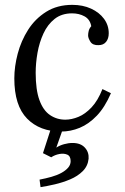

<svg xmlns="http://www.w3.org/2000/svg" viewBox="-20 -531 513 791"><path d="M278 -511Q321 -511 355 -495.5Q389 -480 408.5 -453.5Q428 -427 428 -394Q428 -372 417 -358.5Q406 -345 386 -345Q362 -344 352.5 -359Q343 -374 343 -385Q343 -394 345.5 -404Q348 -414 356 -423Q351 -451 328.5 -463.5Q306 -476 277 -476Q234 -476 205 -453Q176 -430 159 -393Q142 -356 134.5 -313.5Q127 -271 127 -231Q127 -161 142.5 -118.5Q158 -76 186 -57Q214 -38 249 -38Q275 -38 303 -49.5Q331 -61 357 -88.5Q383 -116 402 -164L437 -147Q412 -89 379 -54.5Q346 -20 308.5 -4.5Q271 11 232 11Q144 11 91.5 -42.5Q39 -96 39 -208Q39 -257 53 -310Q67 -363 96 -408.5Q125 -454 170.5 -482.5Q216 -511 278 -511ZM147 240 143 209Q169 204 192 197.5Q215 191 232.5 181.5Q250 172 260.5 160Q271 148 271 133Q271 112 257 106Q243 100 224.5 103.5Q206 107 191 117L157 100L192 -8H242L212 77Q226 68 244 63Q262 58 279 58Q312 58 329.5 77Q347 96 345 123Q342 153 321 174Q300 195 269 208Q238 221 205.5 228.5Q173 236 147 240Z"/></svg>

Font: Lora Italic
Style: Italic
Weight: 400
Italic angle: -3°
Designer: Olga Karpushina, Alexei Vanyashin (Cyrillic)
Foundry: Cyreal
Version: Version 2.210; ttfautohint (v1.8.1.43-b0c9)